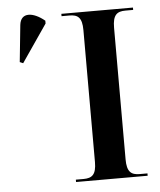

<svg xmlns="http://www.w3.org/2000/svg" viewBox="-52 -767 675 812"><g transform="rotate(-5 285.5 -361.0)"><path d="M59 -520 168 -679V-691C120 -731 67 -737 61 -682L45 -526ZM238 0H542V-10H509C473 -10 455 -24 455 -77V-636C455 -690 473 -704 509 -704H542V-714H238V-704H271C307 -704 325 -691 325 -637V-77C325 -24 307 -10 271 -10H238Z"/></g></svg>

Font: Noto Serif Display SemiCondensed SemiBold
Style: Regular
Weight: 600
Width: 4
Designer: Monotype Design Team
Foundry: Monotype Imaging Inc.
Version: Version 2.009